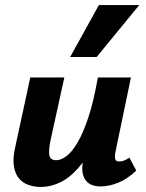

<svg xmlns="http://www.w3.org/2000/svg" viewBox="-20 -731 580 761"><path d="M142 10Q116 10 93 2Q70 -6 55 -24Q40 -42 35 -73Q30 -104 41 -151L100 -424H235L181 -178Q173 -142 175 -119Q177 -96 203 -96Q221 -96 242.5 -111.5Q264 -127 286.5 -164.5Q309 -202 330 -265Q351 -328 368 -424H431Q407 -299 374.5 -215Q342 -131 304 -82Q266 -33 225 -11.5Q184 10 142 10ZM378 8Q352 8 334 -3Q316 -14 309 -38.5Q302 -63 311 -103L377 -424H499L438 -131Q434 -111 436.5 -101Q439 -91 453 -91Q461 -91 470 -94Q479 -97 493 -106L520 -55Q486 -22 449 -7Q412 8 378 8ZM258 -505 372 -711H532L363 -505Z"/></svg>

Font: Ysabeau ExtraBold
Style: Italic
Weight: 800
Italic angle: -12°
Designer: Christian Thalmann (Catharsis Fonts)
Version: Version 2.002